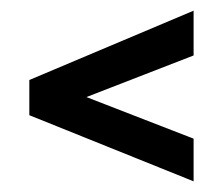

<svg xmlns="http://www.w3.org/2000/svg" viewBox="-20 -412 417 360"><path d="M35 -262V-196L343 -72V-152L142 -230L343 -308V-392Z"/></svg>

Font: Hussar Tani
Style: Bold
Weight: 700
Foundry: Cannot Into Space Fonts
Version: Version 0.92